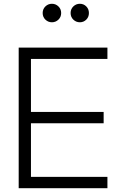

<svg xmlns="http://www.w3.org/2000/svg" viewBox="-20 -997 623 1017"><path d="M79 -745H549V-685H144V-404H529V-344H144V-60H549V0H79ZM206 -928Q206 -949 220.5 -963Q235 -977 255 -977Q275 -977 289.5 -963Q304 -949 304 -928Q304 -907 289.5 -893Q275 -879 255 -879Q235 -879 220.5 -893Q206 -907 206 -928ZM403 -977Q423 -977 437 -963Q451 -949 451 -928Q451 -907 437 -893Q423 -879 403 -879Q383 -879 368.5 -893Q354 -907 354 -928Q354 -949 368.5 -963Q383 -977 403 -977Z"/></svg>

Font: BLUETTI 2.0 Extralight
Style: Roman
Weight: 200
Designer: Stijn de Vries
Foundry: tokotype
Version: Version 2.005;October 31, 2023;FontCreator 14.0.0.2814 64-bi